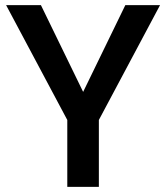

<svg xmlns="http://www.w3.org/2000/svg" viewBox="-20 -731 651 751"><path d="M140.1 -710.9 305.2 -371.6 470.2 -710.9H606L366.7 -261.7V0H243.2V-261.7L3.9 -710.9Z"/></svg>

Font: Vazirmatn UI Medium
Style: Regular
Weight: 500
Designer: Saber Rastikerdar
Foundry: Saber Rastikerdar
Version: Version 33.003